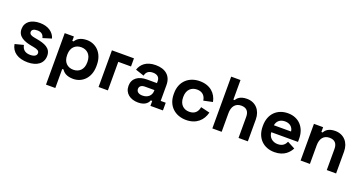

<svg xmlns="http://www.w3.org/2000/svg" viewBox="-44 -1470 4596 2439"><g transform="rotate(20 2254.5 -250.0)"><path d="M276 14C402 14 484 -45 484 -149C484 -253 396 -285 284 -305L256 -310C210 -318 182 -331 182 -363C182 -392 208 -410 256 -410C304 -410 338 -391 349 -340L466 -376C443 -456 367 -510 256 -510C138 -510 60 -455 60 -357C60 -259 146 -220 250 -201L278 -196C337 -185 362 -171 362 -140C362 -109 334 -86 276 -86C218 -86 171 -108 158 -178L42 -148C59 -44 146 14 276 14Z M594 200H720V-57H738C759 -22 802 14 892 14C1012 14 1116 -78 1116 -240V-256C1116 -418 1011 -510 892 -510C802 -510 759 -474 736 -436H718V-496H594ZM718 -243V-253C718 -349 777 -400 854 -400C931 -400 990 -349 990 -253V-243C990 -147 932 -96 854 -96C776 -96 718 -147 718 -243Z M1232 0H1358V-386H1530V-496H1232Z M1770 14C1874 14 1905 -42 1914 -67H1933V0H2102V-104H2034V-319C2034 -443 1952 -510 1822 -510C1693 -510 1628 -445 1604 -370L1720 -331C1729 -376 1757 -408 1820 -408C1884 -408 1912 -374 1912 -328V-300H1776C1664 -300 1584 -247 1584 -145C1584 -43 1664 14 1770 14ZM1710 -149C1710 -185 1738 -206 1785 -206H1912V-196C1912 -130 1862 -88 1792 -88C1738 -88 1710 -113 1710 -149Z M2417 14C2559 14 2640 -69 2666 -176L2544 -205C2533 -141 2496 -98 2420 -98C2344 -98 2286 -149 2286 -243V-253C2286 -347 2344 -398 2420 -398C2496 -398 2533 -352 2541 -292L2663 -318C2642 -428 2559 -510 2417 -510C2273 -510 2160 -417 2160 -255V-241C2160 -79 2273 14 2417 14Z M2770 0H2896V-252C2896 -344 2941 -398 3018 -398C3086 -398 3124 -361 3124 -286V0H3250V-296C3250 -419 3173 -504 3057 -504C2969 -504 2930 -467 2914 -435H2896V-700H2770Z M3612 14C3748 14 3807 -63 3835 -116L3732 -170C3715 -132 3686 -96 3616 -96C3546 -96 3493 -143 3490 -211H3851V-254C3851 -406 3756 -510 3610 -510C3462 -510 3362 -410 3362 -254V-242C3362 -86 3463 14 3612 14ZM3491 -305C3500 -362 3541 -400 3609 -400C3674 -400 3717 -362 3723 -305Z M3963 0H4089V-252C4089 -344 4134 -398 4211 -398C4279 -398 4317 -361 4317 -286V0H4443V-296C4443 -419 4366 -504 4250 -504C4161 -504 4121 -465 4105 -431H4087V-496H3963Z"/></g></svg>

Font: Meta Space
Style: Bold
Weight: 700
Designer: Meta Pool / Florian Karsten
Foundry: Meta Pool / Florian Karsten
Version: Version 2.000;Glyphs 3.1.1 (3137)